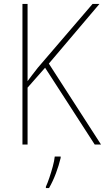

<svg xmlns="http://www.w3.org/2000/svg" viewBox="-20 -800 533 975"><path d="M493 -66H461L209 -456L120 -355V-66H94V-780H120V-388Q129 -401 142.5 -418Q156 -435 172 -456L450 -780H485L228 -477ZM288 2Q279 40 264 80Q249 120 229 155H213V148Q221 131 230.5 103Q240 75 248 45.5Q256 16 258 -5H288Z"/></svg>

Font: Noto Sans Malayalam UI SemiCondensed Thin
Style: Regular
Weight: 100
Width: 4
Designer: Jelle Bosma - Monotype Design Team
Foundry: Monotype Imaging Inc.
Version: Version 2.104; ttfautohint (v1.8.4.7-5d5b)